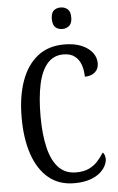

<svg xmlns="http://www.w3.org/2000/svg" viewBox="-61 -962 620 1013"><g transform="rotate(-5 249.0 -455.0)"><path d="M291 10Q210 10 155 -36Q100 -82 72 -164.5Q44 -247 44 -358Q44 -469 73 -551Q102 -633 159 -678.5Q216 -724 301 -724Q355 -724 392.5 -708Q430 -692 449.5 -666.5Q469 -641 469 -610Q469 -580 449 -562.5Q429 -545 395 -545Q395 -577 385.5 -606Q376 -635 353.5 -653.5Q331 -672 292 -672Q240 -672 207 -634Q174 -596 159 -525.5Q144 -455 144 -358Q144 -260 161 -190Q178 -120 213.5 -83Q249 -46 306 -46Q346 -46 373.5 -59Q401 -72 420 -93Q439 -114 454 -138Q460 -134 463.5 -124Q467 -114 467 -103Q467 -86 457 -66.5Q447 -47 426 -29.5Q405 -12 371.5 -1Q338 10 291 10ZM299 -806Q277 -806 262.5 -819Q248 -832 248 -863Q248 -895 262.5 -907.5Q277 -920 299 -920Q320 -920 335.5 -907.5Q351 -895 351 -863Q351 -832 335.5 -819Q320 -806 299 -806Z"/></g></svg>

Font: Noto Serif Khmer ExtraCondensed
Style: Regular
Weight: 400
Width: 2
Designer: Danh Hong and the Monotype Design Team
Foundry: Monotype Imaging Inc.
Version: Version 2.004